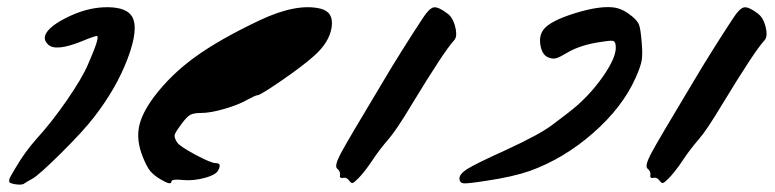

<svg xmlns="http://www.w3.org/2000/svg" viewBox="-20 -752 2148 532"><path d="M19 -242Q11 -244 8 -245.5Q5 -247 5.5 -252.5Q6 -258 10.5 -265.5Q15 -273 25 -290Q49 -331 81 -367Q123 -413 165.5 -474.5Q208 -536 224 -574Q257 -649 249 -652Q246 -654 205 -637Q135 -609 114 -628Q95 -645 112.5 -666.5Q130 -688 179 -710Q231 -733 281 -732Q331 -731 346 -706Q365 -673 334 -590.5Q303 -508 241 -428Q212 -390 150 -328.5Q88 -267 70 -257Q50 -246 48 -244Q41 -238 19 -242Z M425 -255Q405 -267 395.5 -279Q386 -291 375 -319Q358 -362 365 -399.5Q372 -437 407 -484Q453 -545 520.5 -594Q588 -643 700 -696Q802 -744 868 -728Q905 -719 899 -677Q893 -635 850 -597Q820 -570 760.5 -529Q701 -488 693 -488Q688 -488 666 -476Q642 -462 602.5 -450.5Q563 -439 538 -439Q517 -439 507.5 -434Q498 -429 484 -410Q466 -386 464 -378.5Q462 -371 471 -357Q479 -346 522 -323Q565 -300 578 -300Q596 -300 584 -279Q577 -267 547 -259Q517 -251 490 -253Q455 -257 455 -249Q455 -237 425 -255Z M948 -251Q940 -262 930 -259Q926 -258 923.5 -260Q921 -262 922 -266Q924 -277 914 -285Q906 -292 923.5 -325.5Q941 -359 1042 -527Q1090 -608 1151 -701Q1169 -729 1181.5 -731.5Q1194 -734 1219 -715Q1235 -704 1241.5 -677Q1248 -650 1238 -640Q1211 -611 1120 -461Q1078 -391 1057 -367Q1031 -337 1012 -308Q990 -275 972 -257Q961 -246 957 -245Q953 -244 948 -251Z M1253 -256Q1252 -269 1273.5 -283Q1295 -297 1381 -336Q1477 -380 1513 -408Q1518 -412 1555 -440Q1610 -482 1650 -539Q1690 -596 1686 -626Q1685 -638 1677 -639Q1669 -640 1633 -634Q1583 -625 1550 -605Q1530 -593 1520.5 -590.5Q1511 -588 1499 -593Q1482 -600 1477.5 -626.5Q1473 -653 1486 -670Q1504 -694 1573.5 -715.5Q1643 -737 1683 -731Q1707 -727 1731 -707Q1747 -694 1751 -682.5Q1755 -671 1758 -635Q1761 -602 1758 -584.5Q1755 -567 1741 -536Q1705 -455 1623.5 -383.5Q1542 -312 1447 -278Q1401 -262 1327 -251Q1276 -243 1265 -244Q1254 -245 1253 -256Z M1808 -251Q1800 -262 1790 -259Q1786 -258 1783.5 -260Q1781 -262 1782 -266Q1784 -277 1774 -285Q1766 -292 1783.5 -325.5Q1801 -359 1902 -527Q1950 -608 2011 -701Q2029 -729 2041.5 -731.5Q2054 -734 2079 -715Q2095 -704 2101.5 -677Q2108 -650 2098 -640Q2071 -611 1980 -461Q1938 -391 1917 -367Q1891 -337 1872 -308Q1850 -275 1832 -257Q1821 -246 1817 -245Q1813 -244 1808 -251Z"/></svg>

Font: Lilach
Style: Regular
Weight: 400
Version: Version 1.0